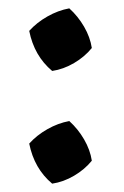

<svg xmlns="http://www.w3.org/2000/svg" viewBox="-20 -436 298 460"><path d="M105 4Q62 -32 50 -92Q68 -112 93.5 -126.5Q119 -141 146 -146Q167 -127 181.5 -102Q196 -77 200 -51Q183 -30 157.5 -15Q132 0 105 4ZM105 -266Q62 -302 50 -362Q68 -382 93.5 -396.5Q119 -411 146 -416Q167 -397 181.5 -372Q196 -347 200 -321Q183 -300 157.5 -285Q132 -270 105 -266Z"/></svg>

Font: Piazzolla SemiBold
Style: Regular
Weight: 600
Designer: Juan Pablo del Peral
Foundry: Huerta Tipografica
Version: Version 1.330